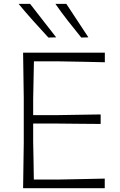

<svg xmlns="http://www.w3.org/2000/svg" viewBox="-20 -990 632 1010"><path d="M101.5 0Q102.5 -60 103.2 -115.8Q104 -171.5 105 -237.5V-475Q104 -541 103.2 -596.8Q102.5 -652.5 101.5 -713H531.5V-662.5Q479 -663.5 419.5 -665Q360 -666.5 279 -667.5H158.5Q157.5 -619 156.5 -571.2Q155.5 -523.5 154.5 -469V-384.5H287.5Q358 -385.5 409.8 -386.5Q461.5 -387.5 509.5 -388V-338Q458.5 -338.5 407.2 -338.8Q356 -339 286.5 -340H154.5V-244Q155.5 -189.5 156.5 -141.8Q157.5 -94 158 -45.5H284Q352.5 -46.5 413.5 -48Q474.5 -49.5 531 -50.5V0ZM234.5 -792.5Q194.5 -836 154.5 -880.5Q114.5 -925 78 -969.5H138.5Q172 -926.5 206.5 -882Q241 -837.5 275.5 -793.5ZM407.5 -792.5Q372 -836 337.2 -880.5Q302.5 -925 271.5 -969.5H329Q358 -925.5 387 -881.5Q416 -837.5 445 -793.5Z"/></svg>

Font: Commissioner Loud ExtraLight
Style: Regular
Weight: 200
Designer: Kostas Bartsokas
Foundry: Kostas Bartsokas
Version: Version 1.000; ttfautohint (v1.8.3)